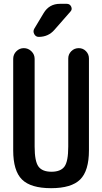

<svg xmlns="http://www.w3.org/2000/svg" viewBox="-20 -985 540 1015"><path d="M49.8 -190.4V-673.8Q49.8 -697.3 66.4 -713.9Q83 -730.5 106 -730.5Q128.9 -730.5 146 -713.9Q163.1 -697.3 163.1 -673.8V-210Q163.1 -132.8 183.1 -105Q203.1 -77.1 252 -77.1Q300.8 -77.1 320.8 -104.5Q340.8 -131.8 340.8 -210V-675.8Q340.8 -698.2 356.9 -714.4Q373 -730.5 396.5 -730.5Q418.9 -730.5 434.6 -714.4Q450.2 -698.2 450.2 -675.8V-190.4Q450.2 -82 403.8 -36.1Q357.4 9.8 250 9.8Q142.6 9.8 96.2 -36.1Q49.8 -82 49.8 -190.4ZM296.9 -964.8H333Q349.6 -964.8 356.4 -949.7Q363.3 -934.6 351.6 -922.9L267.6 -827.1Q235.4 -790 184.6 -790Q168.9 -790 161.1 -804.7Q153.3 -819.3 161.1 -833L210.9 -916Q240.2 -964.8 296.9 -964.8Z"/></svg>

Font: Rounded Mgen+ 1mn medium
Style: Regular
Weight: 500
Designer: [Source Han Sans]
Ryoko NISHIZUKA  (kana & ideographs); Paul D. Hunt (Latin, Greek & Cyrillic); Wenlong ZHANG  (bopomofo
Version: Version 1.059.20150602